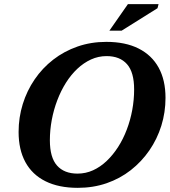

<svg xmlns="http://www.w3.org/2000/svg" viewBox="-20 -891 816 924"><path d="M220 -216Q220 -133 254.5 -94.2Q289 -55.5 353 -55.5Q392.5 -55.5 427.8 -71.5Q463 -87.5 493.5 -116.5Q524 -145.5 548.5 -183.8Q573 -222 590.2 -267.5Q607.5 -313 616.5 -362Q625.5 -411 625.5 -460.5Q625.5 -543.5 591.2 -582.2Q557 -621 493 -621Q453.5 -621 418 -604.8Q382.5 -588.5 352 -559.8Q321.5 -531 297.2 -492.5Q273 -454 255.8 -408.8Q238.5 -363.5 229.2 -314.2Q220 -265 220 -216ZM776.5 -420Q776.5 -350.5 756.5 -286.2Q736.5 -222 699 -167.5Q661.5 -113 609.5 -72.2Q557.5 -31.5 493 -9.2Q428.5 13 354.5 13Q262.5 13 198.8 -18.8Q135 -50.5 102.2 -110.8Q69.5 -171 69.5 -256Q69.5 -325.5 89.5 -390Q109.5 -454.5 146.8 -509Q184 -563.5 236.2 -604Q288.5 -644.5 353 -667Q417.5 -689.5 491.5 -689.5Q583.5 -689.5 647 -657.5Q710.5 -625.5 743.5 -565.5Q776.5 -505.5 776.5 -420ZM506.5 -743.5 595.5 -871H743L738 -851.5L565.5 -743.5Z"/></svg>

Font: Newsreader 16pt 16pt
Style: Bold Italic
Weight: 700
Italic angle: -17°
Version: Version 1.003